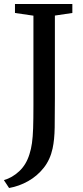

<svg xmlns="http://www.w3.org/2000/svg" viewBox="-40 -763 418 962"><path d="M-20.5 139.5Q21.5 127.5 56.5 94.8Q91.5 62 107.5 10Q116 -16 120.2 -46.2Q124.5 -76.5 126 -121Q127.5 -165.5 127.5 -234V-684.5L35 -698V-743H322.5V-698L235 -685V-270.5Q235 -187.5 234 -124.8Q233 -62 223.5 -19Q211.5 37 179 78Q146.5 119 101.2 144.5Q56 170 5.5 179Z"/></svg>

Font: Merriweather Text
Style: Regular
Weight: 400
Designer: Eben Sorkin
Foundry: Eben Sorkin
Version: Version 2.100; ttfautohint (v1.7.19-72a1) -l 8 -r 50 -G 200 